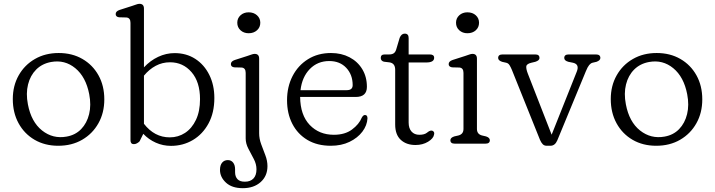

<svg xmlns="http://www.w3.org/2000/svg" viewBox="-20 -752 3743 1005"><path d="M287.5 -474.5Q357.5 -474.5 411.2 -443.5Q465 -412.5 495.5 -357.8Q526 -303 526 -232Q526 -161.5 495.2 -106.8Q464.5 -52 410.2 -20.5Q356 11 285 11Q215 11 161.2 -20.2Q107.5 -51.5 77.2 -106.8Q47 -162 47 -233.5Q47 -303 77.8 -357.5Q108.5 -412 162.8 -443.2Q217 -474.5 287.5 -474.5ZM328.5 -37Q374.5 -45 404.8 -76.2Q435 -107.5 446.5 -154.8Q458 -202 447 -259Q429.5 -349.5 374.2 -395Q319 -440.5 247.5 -427.5Q200.5 -419 169.5 -388Q138.5 -357 126.8 -310Q115 -263 126 -206Q143.5 -114 200.2 -69Q257 -24 328.5 -37Z M733.5 -707V-399.5Q766.5 -435 808 -454.5Q849.5 -474 894 -474Q955.5 -474 1002.2 -443.8Q1049 -413.5 1075.5 -360.2Q1102 -307 1102 -239Q1102 -162 1071.5 -105.8Q1041 -49.5 989.5 -19Q938 11.5 875 11.5Q833 11.5 795.5 -5.2Q758 -22 730 -51.5L710.5 -12Q704.5 -6 696.8 -1.8Q689 2.5 680.5 2.5Q663 2.5 663 -18.5V-632.5Q663 -658.5 642 -660.5L603 -661.5Q585.5 -664 585.5 -678.5Q585.5 -693 606 -700L671.5 -721Q682.5 -724.5 692.5 -728.2Q702.5 -732 710 -732Q733.5 -732 733.5 -707ZM870 -426Q829.5 -426 795 -407.5Q760.5 -389 733.5 -356V-104Q788.5 -33 868.5 -33Q913 -33 948.8 -56.5Q984.5 -80 1005.8 -124.8Q1027 -169.5 1027 -233Q1027 -323 982.5 -374.5Q938 -426 870 -426Z M1281.5 -578Q1256 -578 1239 -593.5Q1222 -609 1222 -633Q1222 -656.5 1239 -672Q1256 -687.5 1281.5 -687.5Q1308 -687.5 1325.2 -672Q1342.5 -656.5 1342.5 -633Q1342.5 -609 1325.2 -593.5Q1308 -578 1281.5 -578ZM1336.5 -54.5Q1336.5 -26 1347.2 3Q1358 32 1369 60.8Q1380 89.5 1380 117.5Q1380 169.5 1344.2 201.2Q1308.5 233 1251 233Q1194 233 1162.8 204Q1131.5 175 1131.5 137.5Q1131.5 112.5 1142.8 99.2Q1154 86 1172.5 86Q1190 86 1200.2 99Q1210.5 112 1210.5 134.5V149Q1210.5 172.5 1223.2 186Q1236 199.5 1262.5 199Q1290.5 199 1306.5 182.5Q1322.5 166 1322.5 134Q1322.5 106.5 1308.2 79.8Q1294 53 1280 26.2Q1266 -0.5 1266 -27.5V-370.5Q1266 -396.5 1245 -398.5L1206 -399.5Q1188.5 -402 1188.5 -416.5Q1188.5 -431 1209 -438L1274.5 -459Q1285.5 -462.5 1295.5 -466.2Q1305.5 -470 1313 -470Q1336.5 -470 1336.5 -445Z M1900.5 -297.5Q1900.5 -244.5 1842 -244.5H1551Q1552 -149.5 1601.2 -98Q1650.5 -46.5 1727.5 -46.5Q1785.5 -46.5 1822.5 -74Q1859.5 -101.5 1873.5 -136Q1881.5 -150.5 1890.5 -150Q1903.5 -150 1903.5 -132.5Q1901.5 -95.5 1876.8 -62.8Q1852 -30 1809.5 -9.5Q1767 11 1711.5 11Q1640.5 11 1589.2 -19.5Q1538 -50 1510.2 -103.8Q1482.5 -157.5 1482.5 -227.5Q1482.5 -297.5 1511.2 -353.5Q1540 -409.5 1592 -442Q1644 -474.5 1712.5 -474.5Q1767 -474.5 1809.5 -452.2Q1852 -430 1876.2 -390Q1900.5 -350 1900.5 -297.5ZM1703.5 -432.5Q1642.5 -432.5 1601.8 -390.8Q1561 -349 1553 -280H1795Q1826 -280 1826 -306.5Q1826 -361 1792.5 -396.8Q1759 -432.5 1703.5 -432.5Z M2019 -425.5 1989.5 -429Q1973 -433.5 1973 -449Q1973 -467 1993.5 -467H2017Q2031.5 -467 2040.5 -472.8Q2049.5 -478.5 2054 -493.5L2072 -554Q2081 -576 2098.5 -576Q2119 -576 2119 -553V-467H2230Q2252.5 -467 2252.5 -449.5Q2252.5 -425 2211 -425H2119V-110.5Q2119 -80.5 2134 -63.5Q2149 -46.5 2175 -46.5Q2202 -46.5 2215.5 -57.8Q2229 -69 2238.5 -68.5Q2245.5 -68.5 2250 -62.8Q2254.5 -57 2252 -47.5Q2249 -27.5 2220.8 -10.2Q2192.5 7 2155 7Q2107 7 2077.8 -20Q2048.5 -47 2048.5 -100.5V-387Q2048.5 -421 2019 -425.5Z M2426.5 -578Q2401 -578 2384 -593.5Q2367 -609 2367 -633Q2367 -656.5 2384 -672Q2401 -687.5 2426.5 -687.5Q2453.5 -687.5 2470.5 -672Q2487.5 -656.5 2487.5 -633Q2487.5 -609 2470.5 -593.5Q2453.5 -578 2426.5 -578ZM2476.5 -445V-77Q2476.5 -50 2502.5 -43L2524 -38Q2544 -31.5 2544 -18Q2544 0 2521 0H2360.5Q2337.5 0 2337.5 -18Q2337.5 -31.5 2358 -38L2380 -43Q2406 -50 2406 -77V-370.5Q2406 -396.5 2385 -398.5L2346 -399.5Q2328.5 -402.5 2328.5 -416.5Q2328.5 -431 2349 -438L2414.5 -459Q2425.5 -462.5 2435.5 -466.2Q2445.5 -470 2453 -470Q2476.5 -470 2476.5 -445Z M2861 11H2841.5Q2829 11 2821 3Q2813 -5 2806.5 -20L2659.5 -386Q2654 -399.5 2647.5 -410.2Q2641 -421 2630 -423.5L2608 -428.5Q2587.5 -435.5 2587.5 -448.5Q2587.5 -467 2610.5 -467H2782Q2804 -467 2804 -448.5Q2804 -435.5 2782 -428.5L2761 -423.5Q2736 -417.5 2734.8 -404.2Q2733.5 -391 2742.5 -367.5L2867.5 -47L2999 -377Q3014.5 -415.5 2979.5 -423.5L2955 -428.5Q2933.5 -434.5 2933.5 -448.5Q2933.5 -467 2956.5 -467H3099.5Q3122.5 -467 3122.5 -448.5Q3122.5 -436 3102.5 -428.5L3081 -423.5Q3072 -421 3064 -411.5Q3056 -402 3047 -380L2897 -17Q2885 11 2861 11Z M3417.5 -474.5Q3487.5 -474.5 3541.2 -443.5Q3595 -412.5 3625.5 -357.8Q3656 -303 3656 -232Q3656 -161.5 3625.2 -106.8Q3594.5 -52 3540.2 -20.5Q3486 11 3415 11Q3345 11 3291.2 -20.2Q3237.5 -51.5 3207.2 -106.8Q3177 -162 3177 -233.5Q3177 -303 3207.8 -357.5Q3238.5 -412 3292.8 -443.2Q3347 -474.5 3417.5 -474.5ZM3458.5 -37Q3504.5 -45 3534.8 -76.2Q3565 -107.5 3576.5 -154.8Q3588 -202 3577 -259Q3559.5 -349.5 3504.2 -395Q3449 -440.5 3377.5 -427.5Q3330.5 -419 3299.5 -388Q3268.5 -357 3256.8 -310Q3245 -263 3256 -206Q3273.5 -114 3330.2 -69Q3387 -24 3458.5 -37Z"/></svg>

Font: Fraunces 9pt S100 Light
Style: Regular
Weight: 300
Version: Version 1.000; ttfautohint (v1.8.3)